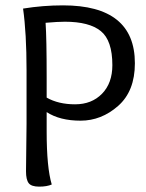

<svg xmlns="http://www.w3.org/2000/svg" viewBox="-20 -693 544 716"><path d="M154 -329Q198 -304 260 -304Q322 -304 360.5 -343.5Q399 -383 399 -450Q399 -542 356 -577Q313 -612 222 -612Q196 -612 150 -608Q154 -550 154 -404ZM77 -54 79 -231V-431Q79 -569 66 -661Q140 -673 215 -673Q483 -673 483 -457Q483 -353 420.5 -298Q358 -243 280.5 -243Q203 -243 154 -275V-203Q154 -68 173 -5Q155 3 126 3Q97 3 87 -10Q77 -23 77 -54Z"/></svg>

Font: Overlock
Style: Regular
Weight: 400
Designer: Dario Muhafara
Foundry: Dario Manuel Muhafara
Version: Version 1.002